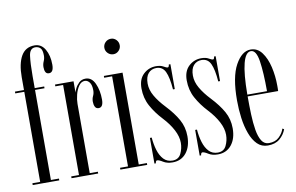

<svg xmlns="http://www.w3.org/2000/svg" viewBox="-78 -901 1631 1057"><g transform="rotate(-10 737.0 -373.0)"><path d="M26.5 0V-10H70V-513.5H19.5V-523.5H70V-595Q70 -670 94.2 -712.8Q118.5 -755.5 169.5 -755.5Q207 -755.5 227.5 -720.5Q248 -685.5 248 -634Q248 -590.5 222 -590.5Q208.5 -590.5 203 -601Q197.5 -611.5 197.5 -628.5Q197.5 -645 204.2 -660Q211 -675 211 -691.5Q211 -722.5 200 -733.5Q189 -744.5 171.5 -744.5Q141 -744.5 135.5 -702.8Q130 -661 130 -591V-523.5H183V-513.5H130V-10H175V0Z M243.5 0V-10H287V-513.5H243.5V-523.5H347V-460.5Q348 -466.5 355.5 -482.5Q363 -498.5 377.5 -512.5Q392 -526.5 414 -526.5Q448.5 -526.5 466.2 -487.8Q484 -449 484 -397.5Q484 -354 458 -354Q444 -354 438 -365.8Q432 -377.5 432 -394.5Q432 -411 438.8 -425Q445.5 -439 445.5 -455.5Q445.5 -486 434.2 -500.5Q423 -515 408 -515Q388 -515 374.2 -495Q360.5 -475 353.8 -447.8Q347 -420.5 347 -397.5V-10H392.5V0Z M590 -632Q571.5 -632 558.8 -644.8Q546 -657.5 546 -675Q546 -693 558.8 -705.8Q571.5 -718.5 590 -718.5Q607 -718.5 619.5 -705.8Q632 -693 632 -675Q632 -657.5 619.5 -644.8Q607 -632 590 -632ZM516.5 0V-10H561V-513.5H516.5V-523.5H621V-10H666.5V0Z M807.5 11Q776 11 755.5 -2Q735 -15 724.5 -15Q716.5 -15 715 0H707V-143.5H717Q720 -105.5 730 -72.5Q740 -39.5 759.2 -19.2Q778.5 1 808.5 1Q842.5 1 856.2 -27.5Q870 -56 870 -88Q870 -122.5 850 -160.5Q830 -198.5 795.5 -235.5Q757 -276.5 732.8 -321Q708.5 -365.5 708.5 -420Q708.5 -471.5 738 -499Q767.5 -526.5 808 -526.5Q833.5 -526.5 848.8 -517.5Q864 -508.5 871.5 -508.5Q878 -508.5 879.5 -523.5H888.5V-384.5H878.5Q873.5 -451.5 858.2 -484Q843 -516.5 808 -516.5Q780.5 -516.5 763.5 -497.2Q746.5 -478 746.5 -440Q746.5 -405 766.8 -370Q787 -335 821.5 -298.5Q864.5 -253 888.2 -210.5Q912 -168 912 -117Q912 -59 883.8 -24Q855.5 11 807.5 11Z M1060.5 11Q1029 11 1008.5 -2Q988 -15 977.5 -15Q969.5 -15 968 0H960V-143.5H970Q973 -105.5 983 -72.5Q993 -39.5 1012.2 -19.2Q1031.5 1 1061.5 1Q1095.5 1 1109.2 -27.5Q1123 -56 1123 -88Q1123 -122.5 1103 -160.5Q1083 -198.5 1048.5 -235.5Q1010 -276.5 985.8 -321Q961.5 -365.5 961.5 -420Q961.5 -471.5 991 -499Q1020.5 -526.5 1061 -526.5Q1086.5 -526.5 1101.8 -517.5Q1117 -508.5 1124.5 -508.5Q1131 -508.5 1132.5 -523.5H1141.5V-384.5H1131.5Q1126.5 -451.5 1111.2 -484Q1096 -516.5 1061 -516.5Q1033.5 -516.5 1016.5 -497.2Q999.5 -478 999.5 -440Q999.5 -405 1019.8 -370Q1040 -335 1074.5 -298.5Q1117.5 -253 1141.2 -210.5Q1165 -168 1165 -117Q1165 -59 1136.8 -24Q1108.5 11 1060.5 11Z M1340 10.5Q1305 10.5 1281.2 -13Q1257.5 -36.5 1242.8 -76.2Q1228 -116 1221.5 -164.5Q1215 -213 1215 -263Q1215 -394.5 1251.5 -460.5Q1288 -526.5 1337 -526.5Q1375 -526.5 1399.5 -493.5Q1424 -460.5 1435.8 -409.8Q1447.5 -359 1447.5 -305.5Q1447.5 -297.5 1447.5 -290Q1447.5 -282.5 1447 -275H1276.5V-273Q1276.5 -222 1278.2 -173.8Q1280 -125.5 1286.5 -86.5Q1293 -47.5 1307.5 -24.5Q1322 -1.5 1348 -1.5Q1384 -1.5 1405.2 -22.2Q1426.5 -43 1434 -67.5L1443 -62.5Q1432 -32.5 1406.8 -11Q1381.5 10.5 1340 10.5ZM1337 -517.5Q1278 -517.5 1276.5 -285H1386.5Q1386.5 -389.5 1376.8 -453.5Q1367 -517.5 1337 -517.5Z"/></g></svg>

Font: Imbue 100pt Light
Style: Regular
Weight: 300
Designer: Tyler Finck
Foundry: Etcetera Type Company
Version: Version 1.102; ttfautohint (v1.8.3)